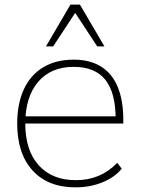

<svg xmlns="http://www.w3.org/2000/svg" viewBox="-20 -806 616 834"><path d="M54.7 -269.5Q54.7 -356.4 84 -418.9Q113.3 -481.4 168.5 -514.2Q223.6 -546.9 300.8 -546.9Q370.1 -546.9 418.5 -517.1Q466.8 -487.3 491.2 -428.7Q515.6 -370.1 515.6 -285.2V-269.5H72.3V-300.8H502.9L482.4 -288.1Q482.4 -403.3 437.5 -459.5Q392.6 -515.6 299.8 -515.6Q201.2 -515.6 145.5 -450.2Q89.8 -384.8 89.8 -268.6Q89.8 -153.3 147.9 -88.4Q206.1 -23.4 309.6 -23.4Q363.3 -23.4 407.7 -42Q452.1 -60.5 489.3 -98.6L508.8 -73.2Q477.5 -35.2 424.3 -13.7Q371.1 7.8 307.6 7.8Q188.5 7.8 121.6 -65.4Q54.7 -138.7 54.7 -269.5ZM286.1 -786.1H327.1L433.6 -604.5H402.3L306.6 -750L210.9 -604.5H179.7Z"/></svg>

Font: Min Sans VF VF
Style: Regular
Weight: 400
Designer: Jinseong-Kim, NotoSansCJK, Nunito
Foundry: Jinseong-Kim
Version: Version 1.420;Glyphs 3.1.2 (3151)